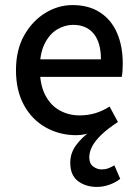

<svg xmlns="http://www.w3.org/2000/svg" viewBox="-20 -521 542 757"><path d="M362 216Q318 216 287.5 193Q257 170 257 121Q257 83 279.5 52Q302 21 341 -7L344 -1Q331 5 314 8.5Q297 12 281 12Q215 12 160.5 -18.5Q106 -49 74.5 -106.5Q43 -164 43 -244Q43 -324 75 -381Q107 -438 158 -469.5Q209 -501 266 -501Q330 -501 374.5 -472Q419 -443 441.5 -391Q464 -339 464 -270Q464 -255 463 -241Q462 -227 460 -218H118L117 -287H378Q378 -353 349.5 -388Q321 -423 268 -423Q236 -423 205.5 -405Q175 -387 155.5 -347.5Q136 -308 137 -245Q138 -184 159.5 -144Q181 -104 216.5 -85Q252 -66 294 -66Q327 -66 356.5 -75Q386 -84 412 -101L445 -40Q405 -14 380 10Q355 34 343.5 56Q332 78 332 100Q332 124 347.5 135.5Q363 147 381 147Q395 147 407 142.5Q419 138 431 131L454 184Q437 198 412 207Q387 216 362 216Z"/></svg>

Font: Mada Medium
Style: Regular
Weight: 500
Designer: Khaled Hosny
Version: Version 1.5